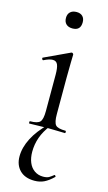

<svg xmlns="http://www.w3.org/2000/svg" viewBox="-132 -641 536 954"><g transform="rotate(15 136.5 -164.0)"><path d="M53.4 0Q51.2 0 51.2 -6Q51.2 -12 53.4 -12Q92.4 -12 104.6 -25.3Q116.8 -38.6 116.8 -81V-268Q116.8 -303.4 109.9 -319.7Q103 -336 84.4 -336Q75.8 -336 64.7 -332.6Q53.6 -329.2 38.6 -321.8Q34.6 -320.8 32.1 -326.4Q29.6 -332 33.4 -333.8L162.8 -394.2Q165.6 -395.2 166.6 -395.2Q169.2 -395.2 172.2 -392.6Q175.2 -390 175.2 -386.8Q175.2 -378.8 174.2 -348Q173.2 -317.2 173.2 -269.2V-81Q173.2 -38.6 184.7 -25.3Q196.2 -12 236 -12Q239 -12 239 -6Q239 0 236 0Q218.4 0 194.8 -1Q171.2 -2 144.6 -2Q119 -2 95.4 -1Q71.8 0 53.4 0ZM137.4 -511.8Q116.6 -511.8 104.9 -523Q93.2 -534.2 93.2 -554.4Q93.2 -574 104.9 -585.1Q116.6 -596.2 137.4 -596.2Q157.4 -596.2 168.4 -585.1Q179.4 -574 179.4 -554.4Q179.4 -511.8 137.4 -511.8ZM150.8 268Q101.8 268 75.1 241Q48.4 214 48.4 169.8Q48.4 124.2 73.1 76Q97.8 27.8 146.4 -19L156.4 -14Q128.6 21.4 116 57.3Q103.4 93.2 103.4 131.2Q103.4 162.6 113.3 186.5Q123.2 210.4 142.4 223.8Q161.6 237.2 187 237.2Q207.4 237.2 218.2 230.4Q229 223.6 239.6 215Q241.8 213 245.3 217Q248.8 221 246.6 223Q221.8 247 199.9 257.5Q178 268 150.8 268Z"/></g></svg>

Font: Cormorant Garamond Light
Style: Regular
Weight: 300
Designer: Christian Thalmann (Catharsis Fonts)
Foundry: Catharsis Fonts
Version: Version 4.001